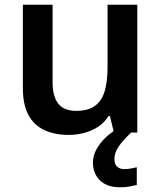

<svg xmlns="http://www.w3.org/2000/svg" viewBox="-20 -562 682 814"><path d="M562 -542V0H463L446 -70H440Q423 -42 396 -24.5Q369 -7 337 1.5Q305 10 271 10Q211 10 167 -11Q123 -32 100 -75.5Q77 -119 77 -188V-542H203V-213Q203 -153 227 -122.5Q251 -92 303 -92Q354 -92 383 -113.5Q412 -135 424 -176Q436 -217 436 -277V-542ZM465 113Q465 134 476.5 144.5Q488 155 507 155Q523 155 536.5 152Q550 149 560 147V222Q544 226 527.5 229Q511 232 489 232Q434 232 404 203Q374 174 374 127Q374 98 389 71Q404 44 427 22Q450 0 477 -16L536 0Q502 32 483.5 58.5Q465 85 465 113Z"/></svg>

Font: Noto Sans Armenian SemiBold
Style: Regular
Weight: 600
Designer: Monotype Design Team
Foundry: Monotype Imaging Inc.
Version: Version 2.007